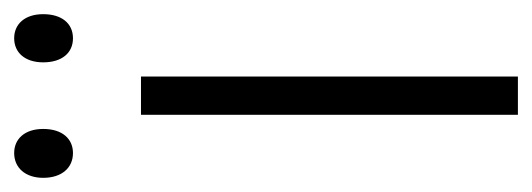

<svg xmlns="http://www.w3.org/2000/svg" viewBox="-275 -491 751 271"><g transform="rotate(-90 100.5 -355.5)"><path d="M-15 -670C-15 -644 -1 -628 20 -628C40 -628 54 -643 54 -670C54 -696 40 -711 20 -711C-1 -711 -15 -695 -15 -670ZM148 -670C148 -644 161 -628 182 -628C203 -628 216 -644 216 -670C216 -696 202 -711 182 -711C162 -711 148 -696 148 -670ZM128 0V-532H74V0Z"/></g></svg>

Font: Noto Sans Armenian Condensed Light
Style: Regular
Weight: 300
Width: 3
Designer: Monotype Design Team
Foundry: Monotype Imaging Inc.
Version: Version 2.008